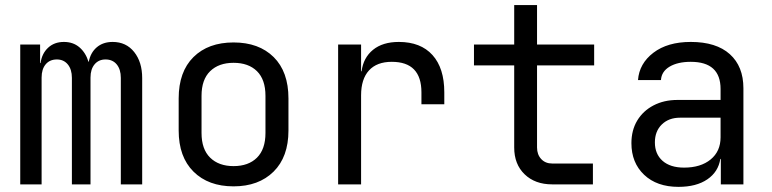

<svg xmlns="http://www.w3.org/2000/svg" viewBox="-20 -725 3036 755"><path d="M59.6 0V-549.8H137.7V-477.1H139.6Q144.5 -514.2 168.9 -537.1Q193.4 -560.1 231.4 -560.1Q267.6 -560.1 292.2 -539.1Q316.9 -518.1 328.1 -481.9H329.1Q335.9 -518.1 360.6 -539.1Q385.3 -560.1 422.9 -560.1Q476.1 -560.1 507.6 -520.5Q539.1 -481 539.1 -418V0H455.1V-418.9Q455.1 -452.1 439 -471.7Q422.9 -491.2 395 -491.2Q368.2 -491.2 352.1 -472.2Q335.9 -453.1 335.9 -419.9V0H262.7V-418.9Q262.7 -452.1 246.6 -471.7Q230.5 -491.2 203.6 -491.2Q175.8 -491.2 159.7 -472.2Q143.6 -453.1 143.6 -419.9V0Z M898.4 7.8Q799.3 7.8 741 -50Q682.6 -107.9 682.6 -211.9V-337.9Q682.6 -442.9 740.7 -500.5Q798.8 -558.1 898.4 -558.1Q998 -558.1 1056.2 -500.5Q1114.3 -442.9 1114.3 -337.9V-211.9Q1114.3 -107.9 1055.7 -50Q997.1 7.8 898.4 7.8ZM898.4 -71.8Q957 -71.8 990.5 -105Q1023.9 -138.2 1023.9 -202.1V-348.1Q1023.9 -412.1 990.5 -445.1Q957 -478 898.4 -478Q840.3 -478 806.4 -445.1Q772.5 -412.1 772.5 -348.1V-202.1Q772.5 -138.2 806.4 -105Q840.3 -71.8 898.4 -71.8Z M1309.6 0V-549.8H1399.9V-444.8H1401.9Q1408.7 -498 1446.8 -529.1Q1484.9 -560.1 1548.3 -560.1Q1634.3 -560.1 1680.7 -508.5Q1727.1 -457 1727.1 -361.8V-314.9H1637.2V-361.8Q1637.2 -481.9 1520.5 -481.9Q1461.9 -481.9 1430.9 -448Q1399.9 -414.1 1399.9 -350.1V0Z M2151.4 0Q2084 0 2043 -39.6Q2002 -79.1 2002 -145V-467.8H1843.8V-549.8H2002V-705.1H2091.8V-549.8H2316.4V-467.8H2091.8V-145Q2091.8 -117.2 2108.2 -99.6Q2124.5 -82 2151.4 -82H2311.5V0Z M2647.9 9.8Q2563 9.8 2512.9 -37.6Q2462.9 -85 2462.9 -162.1Q2462.9 -212.9 2485.8 -251Q2508.8 -289.1 2549.8 -310.5Q2590.8 -332 2644 -332H2813.5V-375Q2813.5 -481.9 2696.3 -481.9Q2645 -481.9 2613 -462.9Q2581.1 -443.8 2579.1 -410.2H2488.8Q2493.7 -475.1 2549.3 -517.6Q2605 -560.1 2696.3 -560.1Q2796.4 -560.1 2849.9 -512Q2903.3 -463.9 2903.3 -377.9V0H2814.5V-100.1H2812.5Q2804.7 -49.3 2761.5 -19.8Q2718.3 9.8 2647.9 9.8ZM2669.9 -65.9Q2735.4 -65.9 2774.4 -97.9Q2813.5 -129.9 2813.5 -185.1V-262.2H2653.8Q2609.9 -262.2 2582.5 -235.6Q2555.2 -209 2555.2 -165Q2555.2 -119.1 2585.4 -92.5Q2615.7 -65.9 2669.9 -65.9Z"/></svg>

Font: UDEV Gothic 35
Style: Regular
Weight: 400
Version: v2.1.0; ttfautohint (v1.8.4.7-5d5b-dirty) -l 6 -r 45 -G 200 